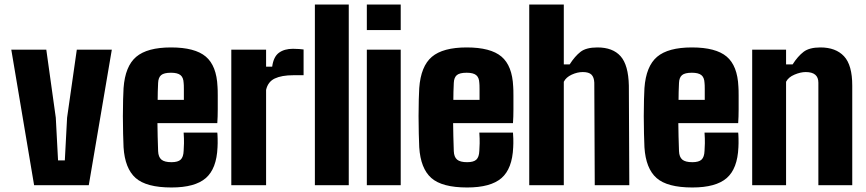

<svg xmlns="http://www.w3.org/2000/svg" viewBox="-20 -820 3834 850"><path d="M131 0 30 -600H185L227 -299L237 -110H267L277 -299L320 -600H475L373 0Z M793 -233H942Q943 -227 943.5 -206Q944 -185 943 -168Q939 -73 891 -31.5Q843 10 739 10Q628 10 580.5 -32Q533 -74 527 -168Q526 -191 525 -228Q524 -265 524 -305.5Q524 -346 525 -380Q526 -414 527 -430Q534 -527 583 -568.5Q632 -610 737 -610Q843 -610 891 -569.5Q939 -529 943 -436Q944 -424 944 -396.5Q944 -369 944 -336Q944 -303 942 -275H677Q677 -246 678 -216Q679 -186 680 -151Q681 -125 694.5 -113.5Q708 -102 739 -102Q768 -102 780 -113.5Q792 -125 793 -152Q794 -167 794.5 -185.5Q795 -204 793 -233ZM737 -498Q706 -498 693.5 -487.5Q681 -477 680 -453Q679 -433 678.5 -414Q678 -395 678 -378H794Q794 -404 794 -425Q794 -446 793 -453Q792 -477 779 -487.5Q766 -498 737 -498Z M1004 0V-600H1158V-525H1185Q1191 -569 1215 -586.5Q1239 -604 1277 -604Q1291 -604 1304 -603Q1317 -602 1324 -601V-487H1279Q1227 -487 1196.5 -472.5Q1166 -458 1158 -422V0Z M1374 0V-800H1524V0Z M1604 -687V-800H1754V-687ZM1604 0V-600H1754V0Z M2102 -233H2251Q2252 -227 2252.5 -206Q2253 -185 2252 -168Q2248 -73 2200 -31.5Q2152 10 2048 10Q1937 10 1889.5 -32Q1842 -74 1836 -168Q1835 -191 1834 -228Q1833 -265 1833 -305.5Q1833 -346 1834 -380Q1835 -414 1836 -430Q1843 -527 1892 -568.5Q1941 -610 2046 -610Q2152 -610 2200 -569.5Q2248 -529 2252 -436Q2253 -424 2253 -396.5Q2253 -369 2253 -336Q2253 -303 2251 -275H1986Q1986 -246 1987 -216Q1988 -186 1989 -151Q1990 -125 2003.5 -113.5Q2017 -102 2048 -102Q2077 -102 2089 -113.5Q2101 -125 2102 -152Q2103 -167 2103.5 -185.5Q2104 -204 2102 -233ZM2046 -498Q2015 -498 2002.5 -487.5Q1990 -477 1989 -453Q1988 -433 1987.5 -414Q1987 -395 1987 -378H2103Q2103 -404 2103 -425Q2103 -446 2102 -453Q2101 -477 2088 -487.5Q2075 -498 2046 -498Z M2323 0V-800H2476V-535H2502Q2525 -571 2550 -590.5Q2575 -610 2625 -610Q2693 -610 2727.5 -571Q2762 -532 2764 -441L2766 0H2613L2611 -454Q2610 -478 2598.5 -489.5Q2587 -501 2560 -501Q2536 -501 2511 -489.5Q2486 -478 2476 -458V0Z M3099 -233H3248Q3249 -227 3249.5 -206Q3250 -185 3249 -168Q3245 -73 3197 -31.5Q3149 10 3045 10Q2934 10 2886.5 -32Q2839 -74 2833 -168Q2832 -191 2831 -228Q2830 -265 2830 -305.5Q2830 -346 2831 -380Q2832 -414 2833 -430Q2840 -527 2889 -568.5Q2938 -610 3043 -610Q3149 -610 3197 -569.5Q3245 -529 3249 -436Q3250 -424 3250 -396.5Q3250 -369 3250 -336Q3250 -303 3248 -275H2983Q2983 -246 2984 -216Q2985 -186 2986 -151Q2987 -125 3000.5 -113.5Q3014 -102 3045 -102Q3074 -102 3086 -113.5Q3098 -125 3099 -152Q3100 -167 3100.5 -185.5Q3101 -204 3099 -233ZM3043 -498Q3012 -498 2999.5 -487.5Q2987 -477 2986 -453Q2985 -433 2984.5 -414Q2984 -395 2984 -378H3100Q3100 -404 3100 -425Q3100 -446 3099 -453Q3098 -477 3085 -487.5Q3072 -498 3043 -498Z M3310 0V-600H3460V-535H3489Q3512 -571 3537.5 -590.5Q3563 -610 3612 -610Q3680 -610 3716.5 -571Q3753 -532 3753 -441V0H3603V-454Q3603 -501 3547 -501Q3524 -501 3497 -489.5Q3470 -478 3460 -458V0Z"/></svg>

Font: Big Shoulders Text Black
Style: Regular
Weight: 900
Designer: Patric King
Foundry: XO Type Co
Version: Version 1.000; ttfautohint (v1.8.2)